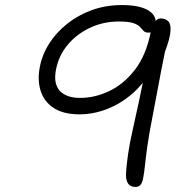

<svg xmlns="http://www.w3.org/2000/svg" viewBox="-20 -730 740 759"><path d="M516 9Q496 9 487 -3.5Q478 -16 478 -38Q481 -113 505 -218.5Q529 -324 556 -459L579 -456Q550 -401 504.5 -361Q459 -321 404.5 -299.5Q350 -278 294 -278Q231 -278 192.5 -303Q154 -328 140.5 -371.5Q127 -415 138 -468Q147 -515 174.5 -558Q202 -601 245 -635.5Q288 -670 343 -690Q398 -710 462 -710Q532 -710 567 -688.5Q602 -667 594 -629Q591 -614 584.5 -607.5Q578 -601 567 -601Q554 -601 548 -607.5Q542 -614 534 -623Q526 -632 507.5 -638.5Q489 -645 449 -645Q389 -645 336.5 -620.5Q284 -596 248.5 -554Q213 -512 202 -458Q190 -401 215.5 -372Q241 -343 297 -343Q355 -343 412 -370Q469 -397 513.5 -454.5Q558 -512 576 -604Q582 -630 592 -643.5Q602 -657 614 -657Q634 -657 645 -646Q656 -635 654 -606.5Q652 -578 632 -525Q616 -446 603.5 -378Q591 -310 585 -280Q569 -200 562.5 -152.5Q556 -105 553 -75.5Q550 -46 545 -21Q542 -7 535 1Q528 9 516 9Z"/></svg>

Font: Shantell Sans Light
Style: Italic
Weight: 300
Italic angle: -11°
Designer: Stephen Nixon, Anya Danilova, Shantell Martin
Foundry: Arrow Type
Version: Version 1.008;[ac192a2d6]